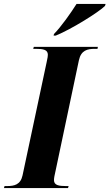

<svg xmlns="http://www.w3.org/2000/svg" viewBox="-58 -951 554 971"><path d="M215 -779 213 -771H224C305 -804 442 -890 473 -921L476 -931H329C300 -885 252 -817 215 -779ZM-38 0H286L289 -10H276C240 -10 215 -14 215 -40C215 -51 218 -65 223 -87L341 -646C352 -697 384 -704 422 -704H435L437 -714H113L110 -704H123C160 -704 184 -700 184 -674C184 -669 183 -658 178 -637L56 -64C46 -17 14 -10 -22 -10H-35Z"/></svg>

Font: Noto Serif Display Condensed ExtraBold
Style: Italic
Weight: 800
Width: 3
Italic angle: -12°
Designer: Monotype Design Team
Foundry: Monotype Imaging Inc.
Version: Version 2.009